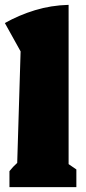

<svg xmlns="http://www.w3.org/2000/svg" viewBox="-26 -772 353 792"><path d="M13 0V-66Q20 -75 28 -83.5Q36 -92 45 -100L59 -560L-6 -677Q53 -710 118.5 -730Q184 -750 257 -752V-95L289 -73V0Z"/></svg>

Font: Piazzolla Black
Style: Regular
Weight: 900
Designer: Juan Pablo del Peral
Foundry: Huerta Tipografica
Version: Version 1.330